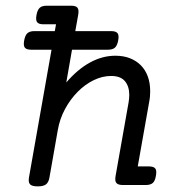

<svg xmlns="http://www.w3.org/2000/svg" viewBox="-20 -661 640 686"><path d="M249 -549.8H377.4Q394 -549.8 399.9 -542.5Q405.8 -535.2 402.3 -516.6Q398.9 -498 390.6 -490.7Q382.3 -483.4 365.7 -483.4H237.3L216.8 -366.2Q256.8 -413.1 301.3 -437.5Q345.7 -461.9 392.1 -461.9Q421.4 -461.9 444.3 -452.9Q467.3 -443.8 483.4 -427.5Q499.5 -411.1 508.1 -387.7Q516.6 -364.3 516.6 -335.4Q516.6 -326.7 515.9 -317.1Q515.1 -307.6 513.2 -297.9L472.2 -66.4H512.2Q528.8 -66.4 534.7 -59.1Q540.5 -51.8 537.1 -33.2Q534.2 -14.6 525.9 -7.3Q517.6 0 501 0H418.5Q401.9 0 395.8 -7.3Q389.6 -14.6 393.1 -33.2L439.5 -295.4Q440.4 -302.2 441.2 -308.6Q441.9 -314.9 441.9 -321.3Q441.9 -352.5 426.3 -371.1Q410.6 -389.6 377 -389.6Q345.7 -389.6 314.7 -374.5Q283.7 -359.4 257.6 -333Q231.4 -306.6 212.4 -271.5Q193.4 -236.3 186.5 -196.3L156.7 -26.9Q153.8 -9.8 144.5 -2.4Q135.3 4.9 114.7 4.9Q94.2 4.9 87.4 -2.4Q80.6 -9.8 83.5 -26.9L164.1 -483.4H91.3Q74.7 -483.4 68.8 -490.7Q63 -498 66.4 -516.6Q69.8 -535.2 78.1 -542.5Q86.4 -549.8 103 -549.8H175.8L180.2 -574.2H135.3Q118.7 -574.2 112.8 -581.5Q106.9 -588.9 110.4 -607.4Q113.8 -626 122.1 -633.3Q130.4 -640.6 147 -640.6H234.4Q251 -640.6 256.8 -633.3Q262.7 -626 259.3 -607.4Z"/></svg>

Font: Courier Prime
Style: Italic
Weight: 400
Monospace: yes
Designer: Alan Dague-Greene
Foundry: Quote-Unquote Apps
Version: Version 1.202